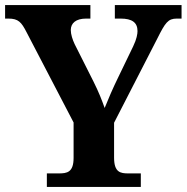

<svg xmlns="http://www.w3.org/2000/svg" viewBox="-20 -734 733 754"><path d="M164 0H533V-53H484C453 -53 428 -57 428 -115V-252L598 -583C629 -645 640 -661 674 -661H693V-714H431V-661H454C498 -661 520 -646 520 -612C520 -601 517 -581 503 -552L445 -432C423 -387 405 -345 391 -310C380 -341 368 -372 347 -414L273 -561C265 -578 258 -599 258 -616C258 -643 278 -661 318 -661H335V-714H0V-661H13C52 -661 64 -647 84 -608L269 -253V-114C269 -57 243 -53 211 -53H164Z"/></svg>

Font: Noto Nastaliq Urdu
Style: Bold
Weight: 700
Designer: Monotype Design Team (Patrick Giasson: type design, Kamal Mansour: OpenType code, Glenda Bellarosa). Updated by Simon Co
Foundry: Monotype Imaging Inc., Simon Cozens
Version: Version 3.009